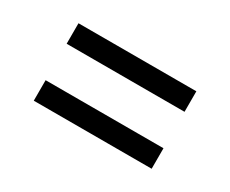

<svg xmlns="http://www.w3.org/2000/svg" viewBox="-56 -594 700 584"><g transform="rotate(30 294.0 -302.0)"><path d="M87 -366V-438H501V-366ZM87 -166V-238H501V-166Z"/></g></svg>

Font: Inria Sans
Style: Regular
Weight: 400
Designer: Black Foundry Team
Foundry: Black Foundry
Version: Version 1.2; ttfautohint (v1.8.3)